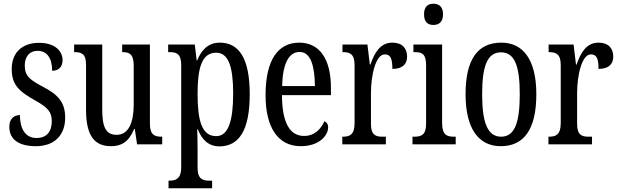

<svg xmlns="http://www.w3.org/2000/svg" viewBox="-20 -775 3325 1031"><path d="M173 10C272 10 330 -49 330 -143C330 -227 290 -268 209 -310C139 -347 113 -368 113 -423C113 -470 137 -502 182 -502C231 -502 260 -465 260 -395C296 -395 316 -417 316 -452C316 -502 274 -545 189 -545C102 -545 43 -495 43 -405C43 -321 80 -285 170 -235C236 -198 258 -174 258 -125C258 -67 231 -34 175 -34C115 -34 87 -86 87 -157C58 -157 30 -140 30 -94C30 -24 84 10 173 10Z M576 10C630 10 671 -11 700 -82H704L716 0H851V-41H847C813 -41 785 -49 785 -109V-536H636V-495H639C673 -495 698 -486 698 -422V-215C698 -117 671 -51 606 -51C546 -51 529 -97 529 -188V-536H378V-495H382C417 -495 442 -486 442 -428V-186C442 -48 486 10 576 10Z M885 236H1119V195H1102C1071 195 1041 187 1041 128V33C1041 -13 1040 -52 1039 -81H1042C1064 -25 1100 11 1158 11C1264 11 1321 -76 1321 -269C1321 -461 1264 -546 1160 -546C1098 -546 1062 -507 1039 -451H1036L1026 -536H883V-495H893C927 -495 953 -486 953 -427V123C953 186 923 195 891 195H885ZM1141 -44C1063 -44 1041 -128 1041 -272C1041 -409 1063 -492 1141 -492C1207 -492 1232 -416 1232 -273C1232 -128 1207 -44 1141 -44Z M1595 10C1697 10 1742 -50 1742 -91C1742 -109 1733 -119 1722 -124C1703 -81 1668 -45 1613 -45C1537 -45 1495 -114 1494 -264H1757V-304C1757 -462 1693 -546 1587 -546C1472 -546 1406 -452 1406 -264C1406 -90 1473 10 1595 10ZM1671 -313H1495C1498 -430 1529 -496 1589 -496C1648 -496 1670 -422 1671 -313Z M1818 0H2052V-41H2033C1999 -41 1972 -49 1972 -108V-276C1972 -370 1997 -483 2046 -483C2077 -483 2087 -460 2087 -405C2142 -405 2166 -431 2166 -471C2166 -516 2140 -546 2087 -546C2022 -546 1991 -492 1969 -428H1966L1953 -536H1819V-495H1822C1857 -495 1884 -486 1884 -427V-113C1884 -50 1856 -41 1821 -41H1818Z M2307 -641C2336 -641 2359 -656 2359 -698C2359 -740 2336 -755 2307 -755C2278 -755 2257 -740 2257 -698C2257 -656 2278 -641 2307 -641ZM2195 0H2427V-41H2417C2378 -41 2354 -52 2354 -115V-536H2200V-495H2210C2247 -495 2268 -484 2268 -425V-110C2268 -51 2243 -41 2205 -41H2195Z M2669 10C2794 10 2860 -81 2860 -269C2860 -456 2788 -546 2672 -546C2545 -546 2480 -456 2480 -269C2480 -81 2552 10 2669 10ZM2671 -41C2597 -41 2569 -119 2569 -269C2569 -418 2596 -494 2670 -494C2745 -494 2771 -418 2771 -269C2771 -119 2745 -41 2671 -41Z M2925 0H3159V-41H3140C3106 -41 3079 -49 3079 -108V-276C3079 -370 3104 -483 3153 -483C3184 -483 3194 -460 3194 -405C3249 -405 3273 -431 3273 -471C3273 -516 3247 -546 3194 -546C3129 -546 3098 -492 3076 -428H3073L3060 -536H2926V-495H2929C2964 -495 2991 -486 2991 -427V-113C2991 -50 2963 -41 2928 -41H2925Z"/></svg>

Font: Noto Serif Tamil ExtraCondensed
Style: Italic
Weight: 400
Width: 2
Italic angle: -12°
Designer: Indian Type Foundry, Tom Grace, and the Monotype Design Team
Foundry: Monotype Imaging Inc.
Version: Version 2.003